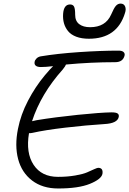

<svg xmlns="http://www.w3.org/2000/svg" viewBox="-20 -1028 727 1080"><path d="M480 -810.1Q439 -810.1 408.9 -821.5Q378.9 -833 362.8 -853Q346.7 -873 339.8 -897.2Q333 -921.4 335 -950.2Q338.9 -1002.9 374 -1002.9Q390.1 -1002.9 396.5 -991Q402.8 -979 402.8 -944.8Q402.8 -909.7 425.5 -892.3Q448.2 -875 486.8 -875Q573.7 -875 605 -945.8Q620.6 -982.4 631.8 -995.1Q643.1 -1007.8 658.2 -1007.8Q676.8 -1007.8 683.6 -991.9Q690.4 -976.1 683.1 -955.1Q639.2 -810.1 480 -810.1ZM307.1 32.2Q219.2 32.2 160.6 -12.5Q102.1 -57.1 82 -133.1Q62 -209 81.1 -303.2Q96.7 -383.3 137.5 -461.4Q178.2 -539.6 231.9 -604Q266.6 -645 278.8 -655.8Q235.8 -650.9 210 -650.9Q189.9 -650.9 180.9 -658.7Q171.9 -666.5 174.8 -680.2Q176.3 -689.9 185.3 -699Q194.3 -708 208 -710.9Q302.2 -726.6 425.3 -734.9Q548.3 -743.2 647 -743.2Q665.5 -743.2 674.1 -736.1Q682.6 -729 681.2 -717.8Q672.9 -678.2 627.9 -678.2Q490.7 -678.2 351.1 -665Q348.6 -656.7 333 -637.2Q210.4 -500.5 160.2 -346.2Q163.1 -347.2 187 -352.1Q291 -369.1 417.7 -382.1Q544.4 -395 606.9 -396Q632.8 -396 641.6 -389.6Q650.4 -383.3 647.9 -370.1Q640.6 -334 566.9 -330.1Q464.8 -323.7 348.4 -310.1Q231.9 -296.4 163.1 -280.8Q155.3 -278.8 143.1 -278.8Q124.5 -168 169.2 -100.6Q213.9 -33.2 306.2 -33.2Q359.4 -33.2 403.8 -41Q448.2 -48.8 470.2 -58.6Q492.2 -68.4 509.5 -76.2Q526.9 -84 532.2 -84Q561.5 -84 556.2 -49.8Q549.8 -20 485.6 6.1Q421.4 32.2 307.1 32.2Z"/></svg>

Font: Shantell Sans Irregular
Style: Italic
Weight: 300
Italic angle: -11.31°
Designer: Stephen Nixon, Anya Danilova, Shantell Martin
Foundry: Arrow Type
Version: Version 1.006;[9816181b4]